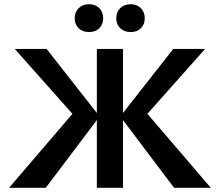

<svg xmlns="http://www.w3.org/2000/svg" viewBox="-20 -890 1042 910"><path d="M805 0 550 -338 801 -658H952L640 -307L650 -384L979 0ZM23 0 352 -384 362 -307 50 -658H201L452 -338L197 0ZM439 0V-658H563V0ZM402 -738Q372 -738 353 -756Q334 -774 334 -803Q334 -833 353 -851.5Q372 -870 402 -870Q432 -870 450.5 -851.5Q469 -833 469 -803Q469 -774 450.5 -756Q432 -738 402 -738ZM600 -738Q569 -738 550 -756Q531 -774 531 -803Q531 -833 550 -851.5Q569 -870 600 -870Q629 -870 647.5 -851.5Q666 -833 666 -803Q666 -774 647.5 -756Q629 -738 600 -738Z"/></svg>

Font: Ysabeau
Style: Bold
Weight: 700
Designer: Christian Thalmann (Catharsis Fonts)
Version: Version 2.000;gftools[0.9.27.dev2+g8671c4b]